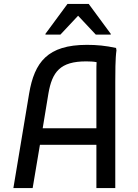

<svg xmlns="http://www.w3.org/2000/svg" viewBox="-20 -956 702 976"><path d="M377 -876 467 -780H543V-784L431 -936H323L211 -784V-780H287ZM570 -712C518 -724 470 -728 422 -728C222 -728 155 -640 128 -480L48 0H146L183 -220H470V0H566V-540C566 -580 566 -660 572 -700ZM197 -304 226 -480C245 -591 286 -644 418 -644C438 -644 456 -643 471 -640C470 -625 470 -609 470 -592V-304Z"/></svg>

Font: Kufam Arabic Latin Roman Normal
Style: Regular
Weight: 400
Designer: Wael Morcos & Artur Schmal
Version: Version 1.200;PS 001.200;hotconv 1.0.88;makeotf.lib2.5.64775